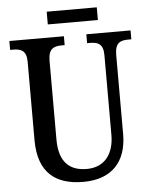

<svg xmlns="http://www.w3.org/2000/svg" viewBox="-58 -889 741 947"><g transform="rotate(-5 313.0 -416.0)"><path d="M209 -779H457V-842H209ZM317 10C460 10 532 -74 532 -207V-600C532 -661 560 -670 599 -670H613V-714H394V-670H407C446 -670 474 -661 474 -604V-209C474 -116 428 -52 339 -52C257 -52 202 -94 202 -210V-600C202 -661 231 -670 270 -670H283V-714H13V-670H27C65 -670 94 -661 94 -604V-216C94 -53 181 10 317 10Z"/></g></svg>

Font: Noto Serif Ethiopic Condensed Medium
Style: Regular
Weight: 500
Width: 3
Designer: Monotype Design Team
Foundry: Monotype Imaging Inc.
Version: Version 2.102